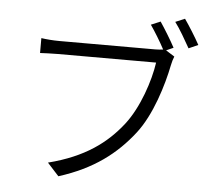

<svg xmlns="http://www.w3.org/2000/svg" viewBox="-58 -919 1117 1014"><g transform="rotate(5 500.0 -411.5)"><path d="M882 -855 832 -834C858 -800 891 -742 914 -701L964 -723C943 -762 906 -821 882 -855ZM843 -651 797 -680 835 -697C815 -735 778 -795 755 -829L705 -808C728 -775 760 -723 781 -683C766 -681 752 -680 740 -680C696 -680 285 -680 231 -680C198 -680 161 -683 135 -687V-608C160 -609 192 -611 231 -611C285 -611 693 -611 750 -611C736 -513 688 -369 617 -277C533 -169 420 -84 227 -35L288 32C472 -26 589 -117 680 -234C759 -335 808 -498 829 -604C833 -623 837 -637 843 -651Z"/></g></svg>

Font: ChiuKong Gothic MN Normal
Style: Regular
Weight: 350
Designer: Ryoko NISHIZUKA 西塚涼子 (kana, bopomofo & ideographs); Paul D. Hunt (Latin, Greek & Cyrillic); Sandoll Communications 산돌커뮤니
Foundry: Adobe
Version: Version 1.300